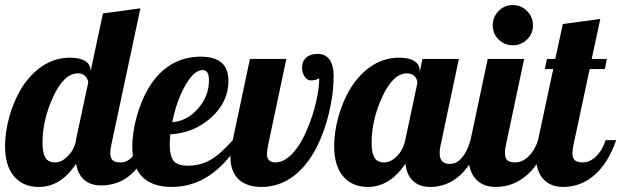

<svg xmlns="http://www.w3.org/2000/svg" viewBox="-33 -733 2456 759"><path d="M135 -169Q135 -130 146 -110.5Q157 -91 185 -91Q210 -91 234 -114.5Q258 -138 267 -174V-179L316 -408Q313 -424 302.5 -433.5Q292 -443 275 -443Q220 -443 177.5 -351Q135 -259 135 -169ZM325 -454V-450L374 -680L522 -700L407 -160Q405 -151 404 -143.5Q403 -136 403 -128Q403 -108 412.5 -99.5Q422 -91 444 -91Q470 -91 491 -114Q512 -137 525 -179H567Q536 -90 486.5 -45Q437 0 366 0Q325 0 299.5 -22.5Q274 -45 268 -86Q238 -40 201 -17Q164 6 120 6Q58 6 22.5 -36Q-13 -78 -13 -155Q-13 -211 4 -272Q21 -333 51 -383Q88 -442 137 -473.5Q186 -505 244 -505Q283 -505 304 -491.5Q325 -478 325 -454Z M870 -413Q870 -330 802 -268.5Q734 -207 640 -202Q639 -185 638.5 -176.5Q638 -168 638 -162Q638 -116 653.5 -97Q669 -78 710 -78Q757 -78 796.5 -99.5Q836 -121 887 -179H921Q863 -85 795 -39.5Q727 6 646 6Q569 6 529.5 -34Q490 -74 490 -153Q490 -210 508 -274Q526 -338 556 -388Q593 -448 644.5 -478.5Q696 -509 760 -509Q815 -509 842.5 -485.5Q870 -462 870 -413ZM768 -456Q734 -456 699.5 -395.5Q665 -335 648 -250Q706 -254 749.5 -303.5Q793 -353 793 -415Q793 -436 787 -446Q781 -456 768 -456Z M1197 -415Q1181 -415 1171 -430.5Q1161 -446 1161 -466Q1161 -491 1177.5 -505.5Q1194 -520 1223 -520Q1254 -520 1270 -497Q1286 -474 1286 -433Q1286 -365 1268.5 -290.5Q1251 -216 1221 -155Q1181 -76 1125 -35Q1069 6 1001 6Q942 6 910 -24.5Q878 -55 878 -112Q878 -123 879.5 -135.5Q881 -148 883 -160L955 -500H1099L1027 -160Q1025 -149 1023.5 -139.5Q1022 -130 1022 -124Q1022 -108 1030.5 -99.5Q1039 -91 1056 -91Q1091 -91 1124.5 -127.5Q1158 -164 1185 -231Q1205 -279 1217 -332Q1229 -385 1229 -425Q1227 -421 1216.5 -418Q1206 -415 1197 -415Z M1626 -454V-447L1637 -500H1781L1709 -160Q1707 -151 1706 -143.5Q1705 -136 1705 -128Q1705 -106 1715 -95.5Q1725 -85 1746 -85Q1772 -85 1793 -109.5Q1814 -134 1827 -179H1869Q1837 -87 1786 -40.5Q1735 6 1668 6Q1625 6 1599.5 -18Q1574 -42 1570 -86Q1539 -40 1501.5 -17Q1464 6 1421 6Q1359 6 1323.5 -36Q1288 -78 1288 -155Q1288 -211 1305 -272Q1322 -333 1352 -383Q1389 -442 1438 -473.5Q1487 -505 1545 -505Q1584 -505 1605 -491.5Q1626 -478 1626 -454ZM1617 -405Q1617 -420 1606 -431.5Q1595 -443 1576 -443Q1521 -443 1478.5 -351Q1436 -259 1436 -169Q1436 -130 1447 -110.5Q1458 -91 1486 -91Q1512 -91 1536.5 -116Q1561 -141 1569 -179Z M2074 -633Q2074 -600 2050.5 -577Q2027 -554 1994 -554Q1961 -554 1938 -577Q1915 -600 1915 -633Q1915 -666 1938 -689.5Q1961 -713 1994 -713Q2027 -713 2050.5 -689.5Q2074 -666 2074 -633ZM1819 -114Q1819 -127 1821 -143.5Q1823 -160 1827 -179L1895 -500H2039L1967 -160Q1965 -151 1964 -143.5Q1963 -136 1963 -128Q1963 -108 1972.5 -99.5Q1982 -91 2004 -91Q2032 -91 2057 -115.5Q2082 -140 2094 -179H2136Q2104 -88 2050 -41Q1996 6 1926 6Q1876 6 1847.5 -25.5Q1819 -57 1819 -114Z M2129 -500H2162L2192 -638L2340 -658L2306 -500H2366L2358 -460H2298L2234 -160Q2232 -151 2231 -143.5Q2230 -136 2230 -128Q2230 -108 2239.5 -99.5Q2249 -91 2271 -91Q2299 -91 2324 -115.5Q2349 -140 2361 -179H2403Q2371 -88 2317 -41Q2263 6 2193 6Q2143 6 2114.5 -25.5Q2086 -57 2086 -114Q2086 -127 2088 -143.5Q2090 -160 2094 -179L2154 -460H2121Z"/></svg>

Font: Galada
Style: Regular
Weight: 400
Designer: Latin by Pablo Impallari, Bengali by Jeremie Hornus, Yoann Minet, and Juan Bruce
Foundry: black foundry
Version: Version 1.261;PS 1.261;hotconv 1.0.86;makeotf.lib2.5.63406